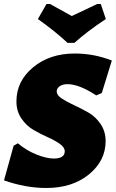

<svg xmlns="http://www.w3.org/2000/svg" viewBox="-23 -926 578 958"><path d="M480 -906 505 -831Q414 -771 348 -712H314Q256 -767 166 -831L209 -906H227Q239 -899 261 -887Q283 -875 301 -865Q319 -855 335 -846Q358 -857 403 -878Q448 -899 462 -906ZM350 -659Q446 -659 535 -624L485 -462L457 -450Q372 -506 314 -506Q289 -506 274.5 -495.5Q260 -485 260 -470Q260 -451 285 -434.5Q310 -418 346 -401.5Q382 -385 418 -364.5Q454 -344 479 -307Q504 -270 504 -222Q504 -124 421 -56Q338 12 208 12Q105 12 -3 -26L45 -199L66 -211Q109 -175 159 -155Q209 -135 245 -135Q300 -135 300 -171Q300 -191 275 -208.5Q250 -226 215 -241.5Q180 -257 144.5 -277.5Q109 -298 84 -334.5Q59 -371 59 -420Q59 -521 142 -590Q225 -659 350 -659Z"/></svg>

Font: Alegreya Sans Black
Style: Italic
Weight: 900
Italic angle: -7°
Designer: Juan Pablo del Peral
Foundry: Huerta Tipografica
Version: Version 2.007